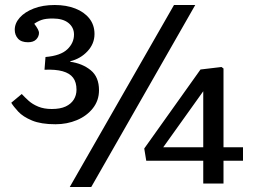

<svg xmlns="http://www.w3.org/2000/svg" viewBox="-20 -734 1014 768"><path d="M259 14 676 -714H761L345 14ZM793 0V-91H565L557 -140L782 -456L866 -466L874 -460V-145H952V-91H874V0ZM633 -145H793V-358V-369ZM202 -237Q144 -237 108 -252Q72 -267 53 -287.5Q34 -308 25 -323L67 -358Q79 -345 94.5 -331Q110 -317 133 -307.5Q156 -298 187 -298Q221 -298 242.5 -308Q264 -318 275 -335.5Q286 -353 286 -375Q286 -405 272.5 -423Q259 -441 230.5 -449Q202 -457 158 -455L162 -506Q222 -511 249 -536.5Q276 -562 276 -596Q276 -624 254 -642Q232 -660 191 -660Q163 -660 147 -654.5Q131 -649 117 -639Q127 -626 131.5 -617Q136 -608 136 -603Q136 -588 125 -576.5Q114 -565 92 -565Q65 -565 52 -579.5Q39 -594 39 -615Q39 -641 59 -663.5Q79 -686 115 -700Q151 -714 199 -714Q245 -714 281 -700Q317 -686 337.5 -660Q358 -634 358 -598Q358 -559 330 -529Q302 -499 261 -489V-487Q310 -480 343 -453Q376 -426 376 -373Q376 -332 351.5 -301Q327 -270 287.5 -253.5Q248 -237 202 -237Z"/></svg>

Font: Literata Variable Black
Style: Regular
Weight: 900
Designer: Latin by Veronika Burian and Jose Scaglione. Greek by Irene Vlachou. Cyrillic by Vera Evstafieva.
Foundry: TypeTogether
Version: Version 3.021